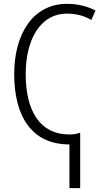

<svg xmlns="http://www.w3.org/2000/svg" viewBox="-20 -744 544 1001"><path d="M330 -724C148 -724 54 -562 54 -358C54 -145 140 9 342 9V237H398V-52C378 -45 360 -43 340 -43C189 -43 114 -165 114 -358C114 -532 186 -673 330 -673C376 -673 419 -662 456 -640L478 -689C434 -712 384 -724 330 -724Z"/></svg>

Font: Noto Sans Display SemiCondensed Light
Style: Regular
Weight: 300
Width: 4
Designer: Monotype Design Team
Foundry: Monotype Imaging Inc.
Version: Version 1.900